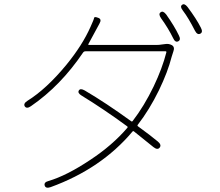

<svg xmlns="http://www.w3.org/2000/svg" viewBox="-20 -842 1040 906"><path d="M219 41Q196 49 191 34Q186 18 209 12Q294 -13 405 -87Q510 -156 581 -239Q584 -243 580 -246Q471 -326 365 -391Q345 -403 352 -415Q359 -427 380 -415Q479 -357 599 -270Q603 -267 606 -271Q660 -341 705 -434Q746 -520 765 -595Q766 -600 761 -600H384Q376 -600 372 -594Q266 -437 126 -341Q106 -327 97 -340Q89 -353 109 -366Q199 -422 293 -536Q369 -629 407 -715Q423 -750 424 -757.5Q425 -765 443 -758Q462 -752 449 -730L397 -634Q395 -630 400 -630H721Q732 -630 743 -632L759 -634Q776 -637 791 -629Q806 -620 798 -599L797 -596Q793 -585 790 -574Q772 -503 730 -416Q685 -324 630 -253Q627 -249 631 -246Q693 -201 725 -174Q744 -158 733 -145Q723 -133 704 -148L612 -222Q608 -225 605 -221Q458 -46 219 41ZM821 -647Q807 -640 797 -662Q774 -709 740 -756Q726 -776 738 -784Q749 -793 764 -774Q803 -719 824 -675Q835 -654 821 -647ZM925 -683Q911 -676 900 -697Q869 -758 843 -792Q828 -811 839 -819Q850 -828 865 -809Q907 -753 928 -711Q939 -690 925 -683Z"/></svg>

Font: Resource Han Rounded JP ExtraLight
Style: Regular
Weight: 250
Designer: Cyano Hao (round all glyphs); Ryoko NISHIZUKA 西塚涼子 (kana, bopomofo & ideographs); Paul D. Hunt (Latin, Greek & Cyrillic)
Foundry: Cyano Hao
Version: 0.990